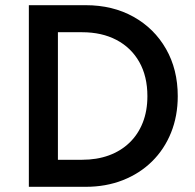

<svg xmlns="http://www.w3.org/2000/svg" viewBox="-20 -720 753 740"><path d="M91.2 0V-700H310.2Q414.4 -700 494.5 -655.3Q574.6 -610.6 619.8 -531.5Q665.1 -452.4 665.1 -349.4Q665.1 -272.8 639.2 -208.6Q613.3 -144.4 565.9 -97.8Q518.6 -51.2 453.5 -25.6Q388.4 0 310.2 0ZM203.2 -104.2H296.4Q353.1 -104.2 399.3 -121Q445.5 -137.8 478.8 -169.8Q512.2 -201.8 530.1 -247.1Q548.1 -292.4 548.1 -349.4Q548.1 -425.9 516.8 -481.2Q485.4 -536.4 428.9 -566.1Q372.3 -595.8 296.4 -595.8H203.2Z"/></svg>

Font: Geologica-Sharp
Style: Regular
Weight: 100
Designer: Sindre Bremnes, Frode Helland
Foundry: Monokrom Skriftforlag AS
Version: Version 1.010;gftools[0.9.28]